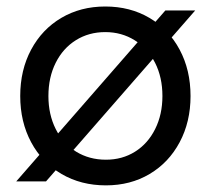

<svg xmlns="http://www.w3.org/2000/svg" viewBox="-20 -547 638 579"><path d="M478.6 -515.4H568.6L118.8 0H29ZM41 -257.4Q41 -335.8 73.9 -397.3Q106.8 -458.8 165 -493.1Q223.2 -527.4 297.4 -527.4Q372.3 -527.4 430.6 -493.1Q488.8 -458.8 521.7 -397.3Q554.6 -335.8 554.6 -257.4Q554.6 -179.6 521.8 -118.1Q489 -56.6 431.2 -22.3Q373.4 12 299.4 12Q224.4 12 165.6 -22.3Q106.8 -56.6 73.9 -118.1Q41 -179.6 41 -257.4ZM469.8 -257.4Q469.8 -313.8 447.8 -357.3Q425.8 -400.8 386.3 -425.5Q346.8 -450.2 297.4 -450.2Q248 -450.2 209 -425.9Q170 -401.6 148 -357.7Q126 -313.8 126 -257.3Q126 -201.8 148 -157.9Q170 -114 209.5 -89.7Q249.1 -65.4 299.4 -65.4Q348.8 -65.4 387.4 -89.7Q426 -114 447.9 -157.9Q469.8 -201.8 469.8 -257.4Z"/></svg>

Font: 寒蝉端黑体 Light
Style: Regular
Weight: 300
Designer: ChillDuanSans {Warren2060}; 
Source Han Sans {Ryoko NISHIZUKA 西塚涼子 (kana, bopomofo & ideographs); Paul D. Hunt (Latin, G
Foundry: ChillType&Adobe
Version: Version 1.300;Glyphs 3.3 (3306)